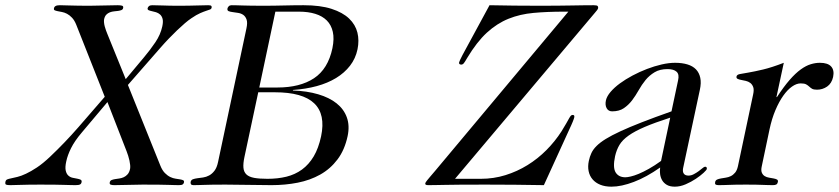

<svg xmlns="http://www.w3.org/2000/svg" viewBox="-91 -700 3180 728"><path d="M385.7 -399.9 455.1 -482.9Q478.5 -510.7 498 -539.6Q517.6 -568.4 524.4 -600.1Q528.3 -618.2 525.4 -628.7Q522.5 -639.2 515.9 -645Q509.3 -650.9 500.7 -653.6Q492.2 -656.2 484.6 -657.7Q477.1 -659.2 472.4 -661.4Q467.8 -663.6 468.8 -668.9Q469.7 -673.3 473.9 -676.8Q478 -680.2 486.3 -680.2Q504.9 -680.2 527.8 -679.2Q550.8 -678.2 584 -678.2Q627 -678.2 654.3 -679.2Q681.6 -680.2 698.2 -680.2Q708 -680.2 710.2 -677.5Q712.4 -674.8 711.4 -670.9Q710.4 -666 705.6 -664.1Q700.7 -662.1 691.4 -659.2Q682.1 -656.2 668 -650.1Q653.8 -644 634.8 -630.9Q623.5 -623.5 609.9 -611.8Q596.2 -600.1 580.8 -585.4Q565.4 -570.8 549.1 -553.7Q532.7 -536.6 516.6 -518.1L394 -377.9L517.1 -71.8Q524.4 -53.7 534.4 -43.7Q544.4 -33.7 554.7 -28.8Q564.9 -23.9 575 -22.5Q585 -21 592.3 -19.8Q599.6 -18.6 603.8 -16.4Q607.9 -14.2 606.4 -7.8Q605.5 -3.4 601.6 -0.7Q597.7 2 587.4 2Q579.6 2 570.6 1.7Q561.5 1.5 546.4 1Q531.2 0.5 508.1 0.2Q484.9 0 448.7 0Q423.8 0 397 1Q370.1 2 342.3 2Q334 2 328.9 0.2Q323.7 -1.5 325.2 -8.8Q326.7 -15.1 332 -17.3Q337.4 -19.5 345 -20.8Q352.5 -22 361.3 -23.2Q370.1 -24.4 378.2 -28.1Q386.2 -31.7 392.8 -39.1Q399.4 -46.4 402.3 -60.1Q403.3 -65.9 402.6 -74Q401.9 -82 399.9 -91.1Q397.9 -100.1 395 -109.4Q392.1 -118.7 389.2 -126L316.4 -313L219.7 -198.2Q191.9 -165.5 178.5 -138.4Q165 -111.3 160.2 -87.9Q155.3 -65.9 158.2 -53.2Q161.1 -40.5 168.2 -34.2Q175.3 -27.8 184.6 -25.9Q193.8 -23.9 201.9 -22.5Q210 -21 214.8 -18.6Q219.7 -16.1 218.3 -8.8Q217.3 -3.4 212.6 -0.7Q208 2 195.3 2Q187.5 2 177 1.7Q166.5 1.5 151.1 1Q135.7 0.5 113.8 0.2Q91.8 0 60.5 0Q15.6 0 -12 1Q-39.6 2 -51.8 2Q-64 2 -68.1 0Q-72.3 -2 -70.3 -11.2Q-68.8 -17.6 -63.5 -19.8Q-58.1 -22 -48.3 -23.9Q-38.6 -25.9 -24.7 -29.3Q-10.7 -32.7 7.6 -41.3Q25.9 -49.8 48.8 -64.9Q71.8 -80.1 99.1 -106Q154.8 -158.7 206.1 -217.5Q257.3 -276.4 306.2 -333L198.2 -606Q191.4 -623 182.1 -632.8Q172.9 -642.6 163.1 -647.7Q153.3 -652.8 144 -654.5Q134.8 -656.2 127.4 -657.7Q120.1 -659.2 116.2 -661.1Q112.3 -663.1 113.8 -668.9Q114.7 -674.3 119.9 -677.2Q125 -680.2 136.2 -680.2Q145.5 -680.2 174.6 -679.2Q203.6 -678.2 249 -678.2Q275.9 -678.2 303 -679.2Q330.1 -680.2 354.5 -680.2Q365.7 -680.2 371.6 -678.5Q377.4 -676.8 376 -669.9Q375 -664.1 369.6 -661.9Q364.3 -659.7 357.2 -658.7Q350.1 -657.7 341.8 -657Q333.5 -656.2 325.7 -653.3Q317.9 -650.4 312 -644.3Q306.2 -638.2 303.7 -627Q302.7 -621.1 303.5 -614Q304.2 -606.9 306.2 -599.6Q308.1 -592.3 310.8 -585Q313.5 -577.6 315.9 -571.8Z M888.2 -350.1 835.9 -105Q830.6 -80.1 832 -64Q833.5 -47.9 843.3 -38.6Q853 -29.3 872.6 -25.6Q892.1 -22 923.3 -22Q961.9 -22 994.9 -30Q1027.8 -38.1 1054 -57.1Q1080.1 -76.2 1098.4 -106.9Q1116.7 -137.7 1126.5 -183.1Q1161.6 -350.1 951.2 -350.1ZM843.3 -591.8Q848.1 -613.8 844 -625.7Q839.8 -637.7 831.3 -643.6Q822.8 -649.4 811.8 -651.1Q800.8 -652.8 791.3 -654.1Q781.7 -655.3 775.9 -657.7Q770 -660.2 771.5 -668Q772.5 -672.4 776.4 -676.3Q780.3 -680.2 787.1 -680.2Q796.4 -680.2 806.2 -679.9Q815.9 -679.7 829.6 -679.2Q843.3 -678.7 862.5 -678.5Q881.8 -678.2 909.7 -678.2Q930.2 -678.2 948.2 -678.5Q966.3 -678.7 984.4 -679.2Q1002.4 -679.7 1020.8 -679.9Q1039.1 -680.2 1060.1 -680.2Q1123.5 -680.2 1166 -666.5Q1208.5 -652.8 1232.7 -629.6Q1256.8 -606.4 1264.2 -576.4Q1271.5 -546.4 1264.6 -513.2Q1257.3 -478 1236.1 -450.7Q1214.8 -423.3 1183.1 -404.1Q1151.4 -384.8 1109.9 -373.5Q1068.4 -362.3 1020 -358.9L1019.5 -356.9Q1073.2 -355 1115.5 -342.5Q1157.7 -330.1 1185.3 -308.1Q1212.9 -286.1 1224.1 -254.9Q1235.4 -223.6 1227.1 -184.1Q1215.8 -131.3 1188.7 -95.5Q1161.6 -59.6 1123.3 -38.1Q1085 -16.6 1037.8 -7.3Q990.7 2 938.5 2Q894 2 851.8 1Q809.6 0 765.6 0Q737.8 0 718.3 0.2Q698.7 0.5 684.8 1Q670.9 1.5 661.1 1.7Q651.4 2 642.1 2Q635.3 2 633.1 -1.7Q630.9 -5.4 631.8 -9.8Q633.3 -17.6 640.4 -20.3Q647.5 -22.9 657.5 -24.2Q667.5 -25.4 679.2 -27.1Q690.9 -28.8 701.9 -34.7Q712.9 -40.5 722.2 -52.5Q731.4 -64.5 735.8 -85.9ZM892.1 -368.2H960.9Q1046.4 -368.2 1099.6 -403.3Q1152.8 -438.5 1169.4 -517.1Q1176.8 -553.2 1170.9 -579.3Q1165 -605.5 1148.2 -622.3Q1131.3 -639.2 1104.5 -647.5Q1077.6 -655.8 1043 -655.8H953.1Z M2046.9 -655.8Q1983.9 -655.8 1932.4 -651.1Q1880.9 -646.5 1837.2 -628.9Q1793.5 -611.3 1755.1 -576.2Q1716.8 -541 1680.2 -480Q1672.4 -466.3 1668 -460.7Q1663.6 -455.1 1658.2 -455.1Q1652.8 -455.1 1650.9 -457.5Q1648.9 -460 1649.9 -463.9Q1650.9 -467.8 1653.6 -473.1Q1656.2 -478.5 1662.6 -491.2L1765.1 -680.2Q1812.5 -679.2 1859.4 -678.7Q1906.2 -678.2 1953.6 -678.2Q1993.2 -678.2 2022.5 -678.5Q2051.8 -678.7 2075.7 -679.2Q2099.6 -679.7 2119.6 -679.9Q2139.6 -680.2 2160.2 -680.2Q2172.9 -680.2 2175.3 -676.8Q2177.7 -673.3 2176.8 -668.9Q2175.8 -665 2172.4 -660.9Q2168.9 -656.7 2165 -651.9L1634.3 -22H1731.9Q1780.8 -22 1825.4 -35.9Q1870.1 -49.8 1909.2 -74Q1948.2 -98.1 1981 -131.1Q2013.7 -164.1 2038.1 -202.1Q2049.8 -220.7 2056.4 -232.7Q2063 -244.6 2066.9 -251.5Q2070.8 -258.3 2073.5 -261.2Q2076.2 -264.2 2080.6 -264.2Q2088.4 -264.2 2086.4 -254.9Q2085.9 -252.9 2084.5 -248.5Q2083 -244.1 2080.6 -238.3Q2078.1 -232.4 2075 -225.3Q2071.8 -218.3 2068.4 -210.9L1971.2 2Q1915 1 1861.1 0.5Q1807.1 0 1753.9 0Q1697.3 0 1659.9 0.2Q1622.6 0.5 1598.4 1Q1574.2 1.5 1559.3 1.7Q1544.4 2 1532.2 2Q1520 2 1521.5 -4.9Q1522 -6.8 1523.4 -9.3Q1524.9 -11.7 1528.8 -16.6Q1532.7 -21.5 1539.8 -29.8Q1546.9 -38.1 1558.6 -51.8L2064 -655.8Z M2450.2 -253.9Q2391.6 -234.9 2353.8 -218.8Q2315.9 -202.6 2292.5 -186Q2269 -169.4 2257.8 -150.6Q2246.6 -131.8 2241.2 -107.9Q2231.9 -64.5 2243.4 -46.1Q2254.9 -27.8 2280.3 -27.8Q2287.6 -27.8 2300.5 -30.8Q2313.5 -33.7 2330.6 -40.8Q2347.7 -47.9 2369.1 -59.8Q2390.6 -71.8 2415.5 -89.8ZM2499 -62Q2496.6 -48.3 2502 -41.3Q2507.3 -34.2 2519.5 -34.2Q2529.8 -34.2 2539.8 -39.6Q2549.8 -44.9 2558.1 -51Q2566.4 -57.1 2572.8 -62.5Q2579.1 -67.9 2582.5 -67.9Q2585.9 -67.9 2587.9 -65.7Q2589.8 -63.5 2588.9 -59.1Q2588.4 -55.7 2576.7 -44.7Q2564.9 -33.7 2547.4 -22Q2529.8 -10.3 2508.8 -1.2Q2487.8 7.8 2467.8 7.8Q2449.2 7.8 2437.5 1Q2425.8 -5.9 2419.7 -16.4Q2413.6 -26.9 2411.9 -39.8Q2410.2 -52.7 2412.1 -64.9Q2359.9 -28.3 2312.5 -10.3Q2265.1 7.8 2227.5 7.8Q2203.1 7.8 2185.1 0.5Q2167 -6.8 2155.8 -20Q2144.5 -33.2 2140.9 -51Q2137.2 -68.8 2141.6 -89.8Q2145 -106 2151.4 -119.6Q2157.7 -133.3 2170.9 -146.5Q2184.1 -159.7 2205.8 -173.1Q2227.5 -186.5 2261.2 -202.1Q2294.9 -217.8 2342.5 -236.3Q2390.1 -254.9 2455.1 -277.8L2480 -395Q2485.4 -418 2474.4 -428Q2463.4 -438 2440.4 -438Q2410.6 -438 2390.9 -426Q2371.1 -414.1 2356.7 -396.5Q2342.3 -378.9 2330.6 -357.9Q2318.8 -336.9 2305.4 -319.3Q2292 -301.8 2274.4 -289.8Q2256.8 -277.8 2230 -277.8Q2215.8 -277.8 2209.2 -289.8Q2202.6 -301.8 2206.5 -319.8Q2210 -335 2224.1 -351.6Q2238.3 -368.2 2259.5 -383.8Q2280.8 -399.4 2307.4 -413.6Q2334 -427.7 2362.1 -438.5Q2390.1 -449.2 2417.7 -455.6Q2445.3 -461.9 2468.8 -461.9Q2495.1 -461.9 2515.4 -455.8Q2535.6 -449.7 2547.9 -437Q2560.1 -424.3 2564.2 -405Q2568.4 -385.7 2562.5 -358.9Z M2764.6 -341.8Q2768.6 -359.9 2764.9 -369.9Q2761.2 -379.9 2753.9 -385.5Q2746.6 -391.1 2736.8 -393.3Q2727.1 -395.5 2719 -397Q2710.9 -398.4 2705.6 -401.1Q2700.2 -403.8 2701.7 -410.2Q2703.1 -417 2714.4 -419.2Q2725.6 -421.4 2747.6 -425Q2769.5 -428.7 2802.5 -436.5Q2835.4 -444.3 2880.9 -461.9L2853 -332H2855Q2880.9 -371.6 2903.1 -397Q2925.3 -422.4 2945.3 -436.8Q2965.3 -451.2 2983.2 -456.5Q3001 -461.9 3017.6 -461.9Q3047.9 -461.9 3060.5 -447.8Q3073.2 -433.6 3067.9 -408.2Q3062.5 -383.8 3045.2 -371.8Q3027.8 -359.9 3006.8 -359.9Q2994.1 -359.9 2988 -363.5Q2981.9 -367.2 2977.1 -371.8Q2972.2 -376.5 2965.6 -380.1Q2959 -383.8 2944.8 -383.8Q2929.2 -383.8 2912.1 -371.8Q2895 -359.9 2878.9 -337.2Q2862.8 -314.5 2849.1 -282.2Q2835.4 -250 2826.7 -209L2797.4 -69.8Q2793.9 -54.2 2797.6 -45.4Q2801.3 -36.6 2808.6 -32.2Q2815.9 -27.8 2825 -26.4Q2834 -24.9 2842 -23.4Q2850.1 -22 2855 -19.3Q2859.9 -16.6 2858.4 -9.8Q2856.9 -2.9 2852.5 -0.5Q2848.1 2 2839.8 2Q2830.6 2 2821 1.7Q2811.5 1.5 2799.8 1Q2788.1 0.5 2772.9 0.2Q2757.8 0 2737.3 0Q2716.8 0 2701.7 0.2Q2686.5 0.5 2674.6 1Q2662.6 1.5 2652.8 1.7Q2643.1 2 2633.8 2Q2625.5 2 2622.3 -0.5Q2619.1 -2.9 2620.6 -9.8Q2622.1 -16.6 2628.2 -19.3Q2634.3 -22 2642.6 -23.4Q2650.9 -24.9 2660.9 -26.4Q2670.9 -27.8 2679.9 -32.2Q2689 -36.6 2696.3 -45.4Q2703.6 -54.2 2707 -69.8Z"/></svg>

Font: XB Zar
Style: Italic
Weight: 400
Italic angle: -12°
Designer: Behnam
Foundry: Irmug
Version: Version 8.005 2009